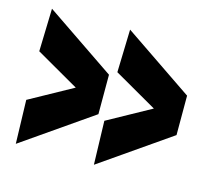

<svg xmlns="http://www.w3.org/2000/svg" viewBox="-84 -646 833 748"><g transform="rotate(15 333.0 -272.5)"><path d="M319 -354V-195L38 0L33 -176L207 -272L33 -372L38 -545ZM634 -354V-195L353 0L348 -176L522 -272L348 -372L353 -545Z"/></g></svg>

Font: Georama Extended
Style: Bold
Weight: 700
Width: 7
Designer: Jean-Baptiste Levee
Foundry: Production Type
Version: Version 1.000